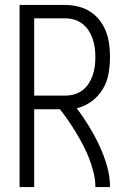

<svg xmlns="http://www.w3.org/2000/svg" viewBox="-20 -755 515 775"><path d="M59 0V-735H242Q268 -735 294 -729Q320 -723 342.5 -709Q365 -695 381.5 -674Q398 -653 407.5 -628.5Q417 -604 420.5 -577.5Q424 -551 424 -525Q424 -491 418 -457.5Q412 -424 395 -395.5Q378 -367 350.5 -346.5Q323 -326 290 -318Q316 -283 339 -245.5Q362 -208 380.5 -168.5Q399 -129 411.5 -86.5Q424 -44 424 0H365Q365 -29 358 -57.5Q351 -86 340.5 -113.5Q330 -141 316.5 -167Q303 -193 288 -218Q273 -243 256.5 -267Q240 -291 222 -314H118V0ZM118 -369H242Q261 -369 279 -374Q297 -379 312 -390Q327 -401 337.5 -417Q348 -433 354 -450.5Q360 -468 362.5 -487Q365 -506 365 -525Q365 -543 362.5 -562Q360 -581 354 -598.5Q348 -616 337.5 -632Q327 -648 312 -659.5Q297 -671 279 -676Q261 -681 242 -681H118Z"/></svg>

Font: Iosevka QP Light
Style: Regular
Weight: 300
Designer: Belleve Invis
Foundry: Belleve Invis
Version: Version 20.0.0; ttfautohint (v1.8.4)